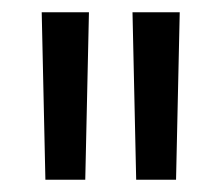

<svg xmlns="http://www.w3.org/2000/svg" viewBox="-20 -720 362 313"><path d="M54 -427 48 -700H125L119 -427ZM202 -427 196 -700H273L267 -427Z"/></svg>

Font: Georama ExtraCondensed Thin
Style: Regular
Weight: 400
Version: Version 1.001